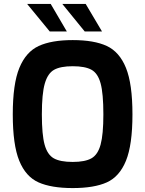

<svg xmlns="http://www.w3.org/2000/svg" viewBox="-20 -951 739 977"><path d="M45 -369Q45 -524 78.5 -605.5Q112 -687 177 -717Q242 -747 350 -747Q459 -747 523.5 -717Q588 -687 621 -605.5Q654 -524 654 -369Q654 -214 621 -133Q588 -52 523.5 -23Q459 6 350 6Q241 6 176 -23Q111 -52 78 -133Q45 -214 45 -369ZM506 -369Q506 -475 492 -526.5Q478 -578 445.5 -596Q413 -614 350 -614Q288 -614 255.5 -596Q223 -578 208 -526Q193 -474 193 -369Q193 -266 207 -215Q221 -164 253.5 -145.5Q286 -127 350 -127Q413 -127 445.5 -145.5Q478 -164 492 -215.5Q506 -267 506 -369ZM118 -931H238L320 -791H233ZM297 -931H416L499 -791H411Z"/></svg>

Font: Exo
Style: Bold
Weight: 700
Designer: Natanael Gama
Foundry: Natanael Gama
Version: Version 1.500; ttfautohint (v1.6)